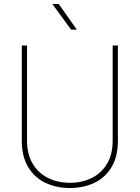

<svg xmlns="http://www.w3.org/2000/svg" viewBox="-20 -941 707 971"><path d="M576.2 -710.9V-229Q576.2 -149.4 544.4 -96.2Q512.7 -43 457.8 -16.6Q402.8 9.8 333.5 9.8Q264.2 9.8 209.2 -16.6Q154.3 -43 122.3 -96.2Q90.3 -149.4 90.3 -229V-710.9H116.7V-229Q116.7 -160.6 145.3 -113Q173.8 -65.4 222.9 -41Q272 -16.6 333.5 -16.6Q395 -16.6 444.1 -41Q493.2 -65.4 521.5 -113Q549.8 -160.6 549.8 -229V-710.9ZM368.7 -791H339.8L244.6 -920.9H276.9Z"/></svg>

Font: Heebo Thin
Style: Regular
Weight: 250
Designer: Oded Ezer
Foundry: Ezer Type House
Version: Version 3.100